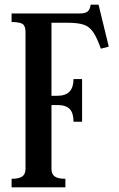

<svg xmlns="http://www.w3.org/2000/svg" viewBox="-20 -808 515 828"><path d="M30 -37Q62 -37 76 -47Q90 -57 90 -80V-670Q90 -696 77.5 -704.5Q65 -713 30 -713V-750H325Q348 -750 358 -758.5Q368 -767 371 -788H405L449 -607L415 -598Q398 -646 381.5 -670Q365 -694 339.5 -702Q314 -710 269 -710H202V-395H228Q297 -395 297 -467H334V-283H297Q297 -321 280.5 -338Q264 -355 228 -355H202V-80Q202 -57 216 -47Q230 -37 262 -37V0H30Z"/></svg>

Font: Girassol
Style: Regular
Weight: 400
Width: 3
Designer: Liam Spradlin
Version: Version 1.004